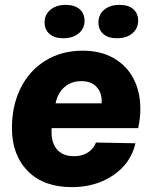

<svg xmlns="http://www.w3.org/2000/svg" viewBox="-20 -758 631 788"><path d="M29 -232Q29 -325 65 -397Q101 -469 167 -509.5Q233 -550 320 -550Q393 -550 446.5 -519.5Q500 -489 528 -435Q556 -381 556 -311Q556 -273 547 -232H192Q188 -177 212 -147Q236 -117 283 -117Q317 -117 340.5 -132Q364 -147 374 -173L536 -170Q517 -88 445 -39Q373 10 275 10Q159 10 94 -56Q29 -122 29 -232ZM397 -334Q400 -375 377.5 -400Q355 -425 314 -425Q273 -425 245 -401Q217 -377 208 -334ZM384 -666Q384 -698 407.5 -718Q431 -738 471 -738Q507 -738 527 -720.5Q547 -703 547 -673Q547 -641 523 -621Q499 -601 460 -601Q424 -601 404 -618.5Q384 -636 384 -666ZM163 -666Q163 -698 187 -718Q211 -738 250 -738Q286 -738 306.5 -720.5Q327 -703 327 -673Q327 -641 303 -621Q279 -601 240 -601Q204 -601 183.5 -618.5Q163 -636 163 -666Z"/></svg>

Font: Mona Sans ExtraBold
Style: Italic
Weight: 800
Italic angle: -11.7°
Designer: Deni Anggara
Foundry: GitHub
Version: Version 2.000